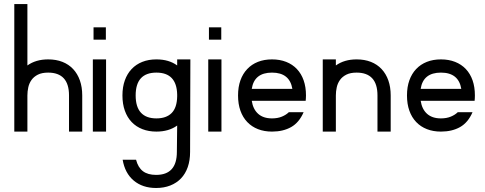

<svg xmlns="http://www.w3.org/2000/svg" viewBox="-20 -647 2387 944"><path d="M114.7 -627V-325.2Q156.2 -355 216.8 -355Q255.9 -355 286.9 -342.8Q317.9 -330.6 339.6 -307.4Q361.3 -284.2 372.8 -251.5Q384.3 -218.8 384.3 -177.7V0H319.3V-177.7Q319.3 -233.9 293.5 -262Q267.6 -290 216.8 -290Q186 -290 166.3 -280Q146.5 -270 135 -253.9Q123.5 -237.8 119.1 -217.8Q114.7 -197.8 114.7 -177.7V0H50.3V-627Z M501.5 -355V0H436.5V-355ZM439.9 -512.7H500.5V-452.1H439.9Z M749 -355Q810.5 -355 851.1 -325.2V-355H916L914.6 100.1Q914.6 141.6 903.1 174.6Q891.6 207.5 869.9 230.2Q848.1 252.9 817.1 265.1Q786.1 277.3 747.6 277.3Q681.2 277.3 637.7 241Q594.2 204.6 583 138.2H648.9Q658.7 176.3 682.6 194.6Q706.5 212.9 747.6 212.9Q849.6 212.9 849.6 100.1L851.1 -29.8Q810.1 0 749 0Q710.9 0 680.2 -12Q649.4 -23.9 627.4 -46.9Q605.5 -69.8 593.8 -102.8Q582 -135.7 582 -177.7Q582 -219.2 593.8 -252Q605.5 -284.7 627.2 -307.6Q648.9 -330.6 679.7 -342.8Q710.4 -355 749 -355ZM851.1 -182.6Q848.6 -290 749 -290Q647 -290 647 -177.7Q647 -121.1 672.9 -93Q698.7 -64.9 749 -64.9Q797.9 -64.9 824 -91.3Q850.1 -117.7 851.1 -172.9Z M1068.8 -355V0H1003.9V-355ZM1007.3 -512.7H1067.9V-452.1H1007.3Z M1317.4 -355Q1356 -355 1387 -342.8Q1418 -330.6 1439.7 -307.6Q1461.4 -284.7 1472.9 -252Q1484.4 -219.2 1484.4 -177.7Q1484.4 -169.9 1483.9 -163.8Q1483.4 -157.7 1482.9 -151.4H1217.8Q1224.1 -109.9 1249.3 -87.4Q1274.4 -64.9 1317.4 -64.9Q1345.2 -64.9 1366.2 -73.7Q1387.2 -82.5 1399.9 -95.2H1472.7Q1450.7 -44.4 1411.4 -22.2Q1372.1 0 1317.4 0Q1279.3 0 1248.5 -12Q1217.8 -23.9 1195.8 -46.9Q1173.8 -69.8 1162.1 -102.8Q1150.4 -135.7 1150.4 -177.7Q1150.4 -219.2 1162.1 -252Q1173.8 -284.7 1195.6 -307.6Q1217.3 -330.6 1248 -342.8Q1278.8 -355 1317.4 -355ZM1417.5 -210Q1404.3 -290 1317.4 -290Q1230 -290 1217.8 -210Z M1631.3 -355V-325.2Q1672.9 -355 1733.4 -355Q1772.5 -355 1803.5 -342.8Q1834.5 -330.6 1856.2 -307.4Q1877.9 -284.2 1889.4 -251.5Q1900.9 -218.8 1900.9 -177.7V0H1835.9V-177.7Q1835.9 -233.9 1810.1 -262Q1784.2 -290 1733.4 -290Q1702.6 -290 1682.9 -280Q1663.1 -270 1651.6 -253.9Q1640.1 -237.8 1635.7 -217.8Q1631.3 -197.8 1631.3 -177.7V0H1566.9V-355Z M2147.9 -355Q2186.5 -355 2217.5 -342.8Q2248.5 -330.6 2270.3 -307.6Q2292 -284.7 2303.5 -252Q2314.9 -219.2 2314.9 -177.7Q2314.9 -169.9 2314.5 -163.8Q2314 -157.7 2313.5 -151.4H2048.3Q2054.7 -109.9 2079.8 -87.4Q2105 -64.9 2147.9 -64.9Q2175.8 -64.9 2196.8 -73.7Q2217.8 -82.5 2230.5 -95.2H2303.2Q2281.2 -44.4 2241.9 -22.2Q2202.6 0 2147.9 0Q2109.9 0 2079.1 -12Q2048.3 -23.9 2026.4 -46.9Q2004.4 -69.8 1992.7 -102.8Q1981 -135.7 1981 -177.7Q1981 -219.2 1992.7 -252Q2004.4 -284.7 2026.1 -307.6Q2047.9 -330.6 2078.6 -342.8Q2109.4 -355 2147.9 -355ZM2248 -210Q2234.9 -290 2147.9 -290Q2060.5 -290 2048.3 -210Z"/></svg>

Font: Fibel Vienna LRS
Style: Regular
Weight: 400
Designer: Peter Wiegel
Foundry: Peter Wioegel
Version: Version 000.000